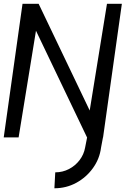

<svg xmlns="http://www.w3.org/2000/svg" viewBox="-30 -720 691 1006"><path d="M-10.5 0 88 -700H172.5L440 -141L530.5 -700H608.5L510 0H426L158.5 -559L67.5 0ZM259.5 183Q298 183 331.2 165.8Q364.5 148.5 387 119Q409.5 89.5 416 53L428.5 -10.5H511.5L499.5 53Q492 112 457.2 160.5Q422.5 209 369.8 237.8Q317 266.5 255 266.5Z"/></svg>

Font: Urbanist
Style: Italic
Weight: 400
Italic angle: -8°
Designer: Corey Hu
Foundry: Corey Hu
Version: Version 1.330; ttfautohint (v1.8.4.7-5d5b)